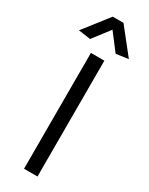

<svg xmlns="http://www.w3.org/2000/svg" viewBox="-248 -936 756 976"><g transform="rotate(30 129.5 -447.5)"><path d="M93 -680V0H172V-680ZM276 -749 160 -895H97L-17 -749L54 -739L129 -837L204 -739Z"/></g></svg>

Font: Catamaran
Style: Regular
Weight: 400
Designer: Pria Ravichandran
Version: Version 1.000;PS 001.000;hotconv 1.0.70;makeotf.lib2.5.58329